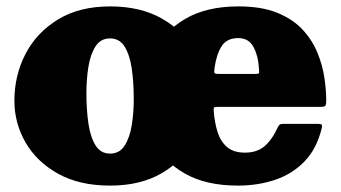

<svg xmlns="http://www.w3.org/2000/svg" viewBox="-20 -560 1067 600"><path d="M425.5 -250Q425.5 -330 458.8 -395.8Q492 -461.5 558.5 -500.8Q625 -540 725.5 -540Q797.5 -540 846.5 -520Q895.5 -500 925.8 -467.2Q956 -434.5 972 -395.2Q988 -356 993.8 -316.8Q999.5 -277.5 999.5 -245Q999.5 -233.5 996.8 -229.8Q994 -226 982.5 -226H659.5Q649 -226 648.2 -223.2Q647.5 -220.5 648 -211Q651 -175.5 660.2 -146.5Q669.5 -117.5 689.8 -100.2Q710 -83 745.5 -83Q782.5 -83 806 -102.5Q829.5 -122 847.5 -161Q850 -166.5 853.2 -169.8Q856.5 -173 865.5 -173H971.5Q982 -173 984.8 -170.8Q987.5 -168.5 985.5 -160Q970.5 -96.5 932.8 -56.8Q895 -17 841 1.5Q787 20 723.5 20Q623 20 556.8 -18.2Q490.5 -56.5 458 -118.2Q425.5 -180 425.5 -250ZM663.5 -329H776.5Q787 -329 788.8 -330.8Q790.5 -332.5 789.5 -342.5Q787.5 -384 772.5 -412.5Q757.5 -441 724.5 -441Q688.5 -441 672.2 -415Q656 -389 650.5 -347.5Q649 -336.5 649.8 -332.8Q650.5 -329 663.5 -329ZM25 -245Q25 -325 60 -392Q95 -459 161.8 -499.5Q228.5 -540 324 -540Q419.5 -540 486.2 -501.8Q553 -463.5 588 -401.8Q623 -340 623 -270Q623 -190 588 -124.2Q553 -58.5 486.2 -19.2Q419.5 20 324 20Q228.5 20 161.8 -17Q95 -54 60 -114.5Q25 -175 25 -245ZM250 -270Q250 -218 256.2 -174.8Q262.5 -131.5 278.5 -105.8Q294.5 -80 324 -80Q353.5 -80 369.5 -105Q385.5 -130 391.8 -169Q398 -208 398 -250Q398 -302 391.8 -345.2Q385.5 -388.5 369.5 -414.2Q353.5 -440 324 -440Q294.5 -440 278.5 -415Q262.5 -390 256.2 -351Q250 -312 250 -270Z"/></svg>

Font: Besley* Fatface
Style: Regular
Weight: 900
Designer: Owen Earl
Foundry: indestructible type*
Version: Version 3.000; ttfautohint (v1.8.3)